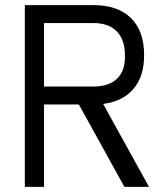

<svg xmlns="http://www.w3.org/2000/svg" viewBox="-20 -730 640 750"><path d="M562 0H466L288 -322H152V0H77V-710H345Q440 -710 491.5 -659.5Q543 -609 543 -514Q543 -432 501.5 -383Q460 -334 383 -324ZM152 -640V-392H345Q406 -392 438 -423.5Q470 -455 468 -514Q468 -575 436 -607.5Q404 -640 345 -640Z"/></svg>

Font: Orbit
Style: Regular
Weight: 400
Designer: Sooun Cho
Foundry: JAMO
Version: Version 1.000; ttfautohint (v1.8.4.7-5d5b);gftools[0.9.29]